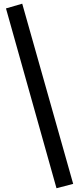

<svg xmlns="http://www.w3.org/2000/svg" viewBox="-20 -911 454 1040"><path d="M286 108.6 12.4 -865.4 100.4 -891 376.4 85Z"/></svg>

Font: Wittgenstein
Style: Italic
Weight: 400
Italic angle: -11°
Designer: Jörg Drees
Foundry: Jörg Drees
Version: Version 1.500